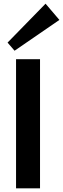

<svg xmlns="http://www.w3.org/2000/svg" viewBox="-20 -1021 342 1041"><path d="M67 0V-700H197V0ZM59 -746 21 -790 227 -1001 302 -913Z"/></svg>

Font: Zen Kaku Gothic Antique Black
Style: Regular
Weight: 900
Designer: Yoshimichi Ohira
Foundry: Positype
Version: Version 1.001